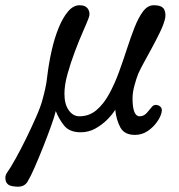

<svg xmlns="http://www.w3.org/2000/svg" viewBox="-150 -497 682 733"><path d="M-101 214Q-123 211 -128 193.5Q-133 176 -123 162Q-110 144 -90 108Q-70 72 -49 29Q-28 -14 -11 -53Q6 -92 12 -116Q17 -133 22.5 -157.5Q28 -182 30 -203Q36 -254 47 -303Q58 -352 74 -391Q90 -430 110 -453.5Q130 -477 154 -477Q177 -477 186.5 -462Q196 -447 188 -427Q182 -411 167 -377Q152 -343 136 -300.5Q120 -258 108 -215.5Q96 -173 96 -139Q96 -99 112.5 -76Q129 -53 153 -53Q190 -53 217.5 -76Q245 -99 266 -137Q287 -175 303.5 -220Q320 -265 334.5 -310Q349 -355 364 -393Q379 -431 396.5 -454Q414 -477 437 -477Q470 -477 477.5 -459.5Q485 -442 479 -421Q473 -399 459 -370.5Q445 -342 429 -312.5Q413 -283 399 -257.5Q385 -232 378 -216Q371 -199 363.5 -171.5Q356 -144 356 -122Q356 -53 383 -53Q399 -53 410.5 -66Q422 -79 430 -89Q436 -97 446 -96.5Q456 -96 463 -89Q470 -82 467 -69Q464 -52 449.5 -31.5Q435 -11 413.5 3.5Q392 18 365 18Q325 18 309.5 -10.5Q294 -39 290 -78Q279 -60 259 -40Q239 -20 213.5 -6Q188 8 158 8Q115 8 94.5 -18Q74 -44 63 -73Q58 -52 44.5 -14.5Q31 23 14.5 64.5Q-2 106 -17.5 141.5Q-33 177 -44 195Q-51 208 -64 213Q-77 218 -101 214Z"/></svg>

Font: TsukuhouMincho
Style: Regular
Weight: 400
Designer: Iose
Foundry: Typographish
Version: Version 1.001; ttfautohint (v1.8.3)